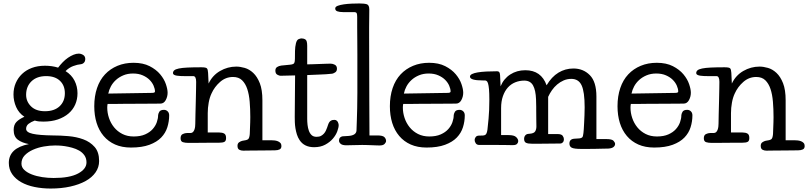

<svg xmlns="http://www.w3.org/2000/svg" viewBox="-20 -840 4672 1110"><path d="M240 -460Q281 -460 316 -449Q328 -465 342.5 -480Q357 -495 373 -506Q389 -517 405 -523.5Q421 -530 435 -530Q448 -530 460.5 -522.5Q473 -515 473 -498Q473 -487 466.5 -479Q460 -471 449 -469Q427 -467 403 -458Q379 -449 359 -429Q394 -407 411 -373.5Q428 -340 428 -301Q428 -266 415 -236Q402 -206 376.5 -184Q351 -162 314.5 -149.5Q278 -137 231 -137Q217 -137 205.5 -138Q194 -139 181 -143Q159 -135 145 -124Q131 -113 131 -95Q131 -75 169 -66.5Q207 -58 285 -57Q328 -57 375 -53Q422 -49 461.5 -34.5Q501 -20 527 9.5Q553 39 553 91Q553 127 532.5 156.5Q512 186 475 206.5Q438 227 386.5 238.5Q335 250 273 250Q224 250 180 241Q136 232 103 213.5Q70 195 50.5 167Q31 139 31 102Q31 16 147 -7Q108 -14 83.5 -32Q59 -50 59 -89Q59 -118 74.5 -134.5Q90 -151 121 -165Q89 -186 73.5 -221Q58 -256 58 -294Q58 -330 71 -360Q84 -390 107.5 -412.5Q131 -435 164.5 -447.5Q198 -460 240 -460ZM299 1Q267 1 233 7Q199 13 170 26Q141 39 122.5 58.5Q104 78 104 106Q104 127 120.5 142.5Q137 158 164 168.5Q191 179 224 184Q257 189 290 189Q383 189 431.5 163Q480 137 480 99Q480 75 468 58Q456 41 437.5 30.5Q419 20 397 14Q375 8 355 5Q335 2 319.5 1.5Q304 1 299 1ZM247 -400Q193 -400 162 -370Q131 -340 131 -292Q131 -253 159.5 -225Q188 -197 240 -197Q294 -197 324.5 -225.5Q355 -254 355 -301Q355 -346 326.5 -373Q298 -400 247 -400Z M859 -303Q876 -303 876 -311Q876 -326 868 -344.5Q860 -363 844.5 -378.5Q829 -394 805 -404.5Q781 -415 749 -415Q718 -415 693 -404.5Q668 -394 650 -377.5Q632 -361 621 -340.5Q610 -320 606 -299ZM602 -239Q601 -234 600.5 -228.5Q600 -223 600 -218Q600 -188 610 -158Q620 -128 639.5 -104Q659 -80 687.5 -65.5Q716 -51 753 -51Q792 -51 819 -63Q846 -75 862.5 -93.5Q879 -112 886.5 -133.5Q894 -155 894 -173Q894 -181 900.5 -193Q907 -205 928 -205Q940 -205 949 -196.5Q958 -188 958 -173Q958 -138 947.5 -104.5Q937 -71 912 -45Q887 -19 844 -3Q801 13 737 13Q685 13 645.5 -4.5Q606 -22 579 -54Q552 -86 538.5 -129.5Q525 -173 525 -226Q525 -284 541 -331Q557 -378 587 -410Q617 -442 659 -459.5Q701 -477 752 -477Q807 -477 845 -457.5Q883 -438 906 -410.5Q929 -383 939 -353.5Q949 -324 949 -304Q949 -281 938 -261Q927 -241 907 -241Q876 -241 833.5 -240.5Q791 -240 743 -240Q733 -240 714 -240Q695 -240 674 -239.5Q653 -239 633.5 -239Q614 -239 602 -239Z M1497 -29H1551Q1558 -29 1567.5 -28Q1577 -27 1586 -23.5Q1595 -20 1601 -13.5Q1607 -7 1607 4Q1607 19 1596 24Q1585 29 1570 29Q1565 29 1537.5 29.5Q1510 30 1477.5 30Q1445 30 1417.5 30.5Q1390 31 1386 31Q1373 31 1363 25.5Q1353 20 1353 3Q1353 -11 1362.5 -17.5Q1372 -24 1381 -26Q1406 -29 1414 -35Q1422 -41 1424 -65Q1426 -105 1426.5 -133Q1427 -161 1427 -163Q1427 -209 1423.5 -251.5Q1420 -294 1409.5 -325.5Q1399 -357 1379.5 -376Q1360 -395 1327 -395Q1285 -395 1252.5 -366.5Q1220 -338 1203 -300Q1192 -277 1186.5 -246.5Q1181 -216 1181 -186V-74H1248Q1265 -74 1276 -68Q1287 -62 1287 -42Q1287 -25 1277.5 -20Q1268 -15 1248 -15Q1244 -15 1217.5 -15Q1191 -15 1159 -14.5Q1127 -14 1099.5 -14Q1072 -14 1067 -14Q1051 -14 1037.5 -18Q1024 -22 1024 -41Q1024 -59 1036.5 -65Q1049 -71 1061 -71H1081Q1090 -71 1095.5 -76.5Q1101 -82 1104 -90.5Q1107 -99 1108 -108Q1109 -117 1109 -125Q1109 -142 1110 -179.5Q1111 -217 1112 -257Q1113 -297 1113.5 -329Q1114 -361 1114 -367Q1114 -400 1097 -400H1045Q1035 -400 1023.5 -400.5Q1012 -401 1002.5 -402.5Q993 -404 986.5 -407.5Q980 -411 980 -417Q980 -427 987.5 -433.5Q995 -440 1014 -444Q1033 -448 1064.5 -449.5Q1096 -451 1144 -451Q1170 -451 1176 -445Q1182 -439 1183 -419L1186 -357Q1208 -404 1252 -429.5Q1296 -455 1346 -455Q1368 -455 1394.5 -447.5Q1421 -440 1444 -418.5Q1467 -397 1482 -359Q1497 -321 1497 -260Z M1686 -404Q1667 -404 1643 -403Q1619 -402 1601 -402Q1595 -402 1583.5 -408Q1572 -414 1572 -432Q1572 -446 1582 -452.5Q1592 -459 1606 -461L1657 -466Q1677 -468 1681 -475.5Q1685 -483 1685 -500Q1685 -521 1685.5 -545.5Q1686 -570 1691 -590Q1696 -610 1707 -614Q1718 -618 1723 -618Q1736 -618 1746 -611.5Q1756 -605 1756 -575V-468Q1763 -468 1783 -468.5Q1803 -469 1825.5 -470Q1848 -471 1867 -471.5Q1886 -472 1892 -472Q1904 -472 1916 -465.5Q1928 -459 1928 -443Q1928 -429 1919 -422.5Q1910 -416 1901 -414Q1865 -410 1827.5 -409Q1790 -408 1756 -406V-152Q1756 -136 1758 -118Q1760 -100 1765.5 -84.5Q1771 -69 1781.5 -59Q1792 -49 1810 -49Q1826 -49 1836 -54.5Q1846 -60 1853 -68Q1860 -76 1864 -85Q1868 -94 1871 -102Q1874 -110 1876.5 -118Q1879 -126 1883 -132.5Q1887 -139 1894 -143Q1901 -147 1913 -147Q1921 -147 1926 -143Q1931 -139 1933.5 -134Q1936 -129 1937 -124Q1938 -119 1938 -117Q1938 -103 1930 -81Q1922 -59 1904.5 -38.5Q1887 -18 1860 -3.5Q1833 11 1796 11Q1739 11 1712 -30Q1702 -45 1696.5 -62.5Q1691 -80 1688 -98.5Q1685 -117 1684.5 -134Q1684 -151 1684 -165Z M2115 -785Q2115 -760 2114.5 -732.5Q2114 -705 2114 -681.5Q2114 -658 2114 -642.5Q2114 -627 2114 -626Q2114 -400 2115 -262Q2116 -124 2116 -57H2162Q2193 -57 2202.5 -47Q2212 -37 2212 -25Q2212 -17 2203.5 -8Q2195 1 2174 1Q2167 1 2155 0.5Q2143 0 2129.5 -0.5Q2116 -1 2101.5 -1.5Q2087 -2 2074 -2Q2064 -2 2051.5 -1.5Q2039 -1 2026.5 -1Q2014 -1 2002.5 -0.5Q1991 0 1983 0Q1959 0 1949.5 -8.5Q1940 -17 1940 -26Q1940 -41 1948 -46.5Q1956 -52 1961 -52L1994 -54Q2039 -57 2041 -85Q2042 -113 2043 -144Q2044 -175 2045 -214Q2046 -253 2046 -302Q2046 -351 2046 -413Q2046 -477 2046 -525.5Q2046 -574 2045.5 -612.5Q2045 -651 2045 -682Q2045 -713 2045 -742Q2045 -758 2042 -764Q2039 -770 2026 -770H1964Q1943 -770 1930.5 -774.5Q1918 -779 1918 -791Q1918 -801 1932.5 -806.5Q1947 -812 1968.5 -815Q1990 -818 2014 -819Q2038 -820 2058 -820Q2086 -820 2100.5 -815.5Q2115 -811 2115 -785Z M2568 -303Q2585 -303 2585 -311Q2585 -326 2577 -344.5Q2569 -363 2553.5 -378.5Q2538 -394 2514 -404.5Q2490 -415 2458 -415Q2427 -415 2402 -404.5Q2377 -394 2359 -377.5Q2341 -361 2330 -340.5Q2319 -320 2315 -299ZM2311 -239Q2310 -234 2309.5 -228.5Q2309 -223 2309 -218Q2309 -188 2319 -158Q2329 -128 2348.5 -104Q2368 -80 2396.5 -65.5Q2425 -51 2462 -51Q2501 -51 2528 -63Q2555 -75 2571.5 -93.5Q2588 -112 2595.5 -133.5Q2603 -155 2603 -173Q2603 -181 2609.5 -193Q2616 -205 2637 -205Q2649 -205 2658 -196.5Q2667 -188 2667 -173Q2667 -138 2656.5 -104.5Q2646 -71 2621 -45Q2596 -19 2553 -3Q2510 13 2446 13Q2394 13 2354.5 -4.5Q2315 -22 2288 -54Q2261 -86 2247.5 -129.5Q2234 -173 2234 -226Q2234 -284 2250 -331Q2266 -378 2296 -410Q2326 -442 2368 -459.5Q2410 -477 2461 -477Q2516 -477 2554 -457.5Q2592 -438 2615 -410.5Q2638 -383 2648 -353.5Q2658 -324 2658 -304Q2658 -281 2647 -261Q2636 -241 2616 -241Q2585 -241 2542.5 -240.5Q2500 -240 2452 -240Q2442 -240 2423 -240Q2404 -240 2383 -239.5Q2362 -239 2342.5 -239Q2323 -239 2311 -239Z M3428 -36H3485Q3518 -36 3527 -26Q3536 -16 3536 -8Q3536 3 3526 10.5Q3516 18 3496 19Q3488 19 3467 19.5Q3446 20 3422 20.5Q3398 21 3375.5 21Q3353 21 3341 21Q3299 21 3285.5 14Q3272 7 3272 -10Q3272 -36 3300 -38L3330 -40Q3340 -41 3345.5 -45.5Q3351 -50 3353 -71Q3354 -78 3355 -93.5Q3356 -109 3357 -129.5Q3358 -150 3359 -173.5Q3360 -197 3360 -220Q3360 -309 3342.5 -346.5Q3325 -384 3283 -384Q3259 -384 3238.5 -375Q3218 -366 3201 -351.5Q3184 -337 3171 -318.5Q3158 -300 3149 -280V-65H3203Q3226 -65 3233 -55Q3240 -45 3240 -36Q3240 -23 3233.5 -16.5Q3227 -10 3218 -10Q3214 -10 3191 -10Q3168 -10 3140.5 -9.5Q3113 -9 3088.5 -9Q3064 -9 3057 -9Q3032 -9 3021 -14.5Q3010 -20 3010 -37Q3010 -49 3016.5 -57Q3023 -65 3034 -66L3044 -67Q3067 -69 3074 -80.5Q3081 -92 3081 -109Q3081 -126 3080.5 -145Q3080 -164 3080 -202Q3080 -204 3080 -223Q3080 -242 3079 -265Q3077 -319 3061.5 -346.5Q3046 -374 3011 -374Q2983 -374 2958.5 -364Q2934 -354 2916 -334Q2898 -314 2887.5 -284Q2877 -254 2877 -215V-59H2920Q2952 -59 2964 -47.5Q2976 -36 2976 -24Q2976 -16 2969.5 -8.5Q2963 -1 2945 -1Q2941 -1 2935 -1Q2929 -1 2910.5 -1.5Q2892 -2 2855 -2Q2818 -2 2751 -2Q2737 -2 2730.5 -11.5Q2724 -21 2724 -31Q2724 -39 2730 -47.5Q2736 -56 2750 -56Q2763 -56 2771.5 -56.5Q2780 -57 2785 -60Q2790 -63 2793 -70Q2796 -77 2798 -90Q2800 -107 2804.5 -154Q2809 -201 2809 -264Q2809 -302 2807 -324Q2805 -346 2801.5 -357.5Q2798 -369 2793 -372Q2788 -375 2783 -375H2770Q2697 -375 2697 -397Q2697 -406 2709 -412Q2721 -418 2742 -421.5Q2763 -425 2792 -426.5Q2821 -428 2854 -428Q2862 -428 2866 -423.5Q2870 -419 2871 -406L2874 -341Q2892 -385 2930 -409.5Q2968 -434 3017 -434Q3109 -434 3140 -347Q3169 -396 3208.5 -420Q3248 -444 3295 -444Q3352 -444 3390 -405.5Q3428 -367 3428 -282Z M3884 -303Q3901 -303 3901 -311Q3901 -326 3893 -344.5Q3885 -363 3869.5 -378.5Q3854 -394 3830 -404.5Q3806 -415 3774 -415Q3743 -415 3718 -404.5Q3693 -394 3675 -377.5Q3657 -361 3646 -340.5Q3635 -320 3631 -299ZM3627 -239Q3626 -234 3625.5 -228.5Q3625 -223 3625 -218Q3625 -188 3635 -158Q3645 -128 3664.5 -104Q3684 -80 3712.5 -65.5Q3741 -51 3778 -51Q3817 -51 3844 -63Q3871 -75 3887.5 -93.5Q3904 -112 3911.5 -133.5Q3919 -155 3919 -173Q3919 -181 3925.5 -193Q3932 -205 3953 -205Q3965 -205 3974 -196.5Q3983 -188 3983 -173Q3983 -138 3972.5 -104.5Q3962 -71 3937 -45Q3912 -19 3869 -3Q3826 13 3762 13Q3710 13 3670.5 -4.5Q3631 -22 3604 -54Q3577 -86 3563.5 -129.5Q3550 -173 3550 -226Q3550 -284 3566 -331Q3582 -378 3612 -410Q3642 -442 3684 -459.5Q3726 -477 3777 -477Q3832 -477 3870 -457.5Q3908 -438 3931 -410.5Q3954 -383 3964 -353.5Q3974 -324 3974 -304Q3974 -281 3963 -261Q3952 -241 3932 -241Q3901 -241 3858.5 -240.5Q3816 -240 3768 -240Q3758 -240 3739 -240Q3720 -240 3699 -239.5Q3678 -239 3658.5 -239Q3639 -239 3627 -239Z M4522 -29H4576Q4583 -29 4592.5 -28Q4602 -27 4611 -23.5Q4620 -20 4626 -13.5Q4632 -7 4632 4Q4632 19 4621 24Q4610 29 4595 29Q4590 29 4562.5 29.5Q4535 30 4502.5 30Q4470 30 4442.5 30.5Q4415 31 4411 31Q4398 31 4388 25.5Q4378 20 4378 3Q4378 -11 4387.5 -17.5Q4397 -24 4406 -26Q4431 -29 4439 -35Q4447 -41 4449 -65Q4451 -105 4451.5 -133Q4452 -161 4452 -163Q4452 -209 4448.5 -251.5Q4445 -294 4434.5 -325.5Q4424 -357 4404.5 -376Q4385 -395 4352 -395Q4310 -395 4277.5 -366.5Q4245 -338 4228 -300Q4217 -277 4211.5 -246.5Q4206 -216 4206 -186V-74H4273Q4290 -74 4301 -68Q4312 -62 4312 -42Q4312 -25 4302.5 -20Q4293 -15 4273 -15Q4269 -15 4242.5 -15Q4216 -15 4184 -14.5Q4152 -14 4124.5 -14Q4097 -14 4092 -14Q4076 -14 4062.5 -18Q4049 -22 4049 -41Q4049 -59 4061.5 -65Q4074 -71 4086 -71H4106Q4115 -71 4120.5 -76.5Q4126 -82 4129 -90.5Q4132 -99 4133 -108Q4134 -117 4134 -125Q4134 -142 4135 -179.5Q4136 -217 4137 -257Q4138 -297 4138.5 -329Q4139 -361 4139 -367Q4139 -400 4122 -400H4070Q4060 -400 4048.5 -400.5Q4037 -401 4027.5 -402.5Q4018 -404 4011.5 -407.5Q4005 -411 4005 -417Q4005 -427 4012.5 -433.5Q4020 -440 4039 -444Q4058 -448 4089.5 -449.5Q4121 -451 4169 -451Q4195 -451 4201 -445Q4207 -439 4208 -419L4211 -357Q4233 -404 4277 -429.5Q4321 -455 4371 -455Q4393 -455 4419.5 -447.5Q4446 -440 4469 -418.5Q4492 -397 4507 -359Q4522 -321 4522 -260Z"/></svg>

Font: Life Savers
Style: Bold
Weight: 700
Designer: Pablo Impallari, Rodrigo Fuenzalida, Brenda Gallo
Foundry: Pablo Impallari, Rodrigo Fuenzalida, Brenda Gallo
Version: Version 3.001; ttfautohint (v0.95) -l 8 -r 50 -G 200 -x 14 -